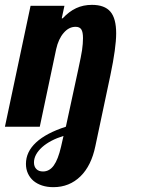

<svg xmlns="http://www.w3.org/2000/svg" viewBox="-59 -524 583 794"><path d="M79.1 223.6Q64.5 210.9 56.4 193.1Q48.3 175.3 48.3 153.8Q48.3 104 90.1 65.2Q131.8 26.4 213.4 0L264.6 -236.8Q276.9 -293.9 280.3 -316.4Q284.2 -343.8 284.2 -366.2Q284.2 -391.6 277.3 -402.3Q270.5 -413.1 253.4 -413.1Q225.6 -413.1 204.1 -387.7Q182.6 -362.8 173.3 -320.8L105.5 0H-38.6L67.4 -500H207.5L196.3 -448.2H200.2Q226.6 -476.6 255.9 -490.2Q285.2 -503.9 321.3 -503.9Q373.5 -503.9 397.5 -475.8Q421.4 -447.8 421.4 -386.2Q421.4 -326.7 397.5 -212.9L335.4 80.1Q318.8 161.1 273.9 205.1Q228 250 161.6 250Q136.2 250 115.2 243.2Q94.2 236.3 79.1 223.6ZM193.4 83 203.6 38.1Q148.4 55.2 115.2 84.5Q81.5 115.2 81.5 147.9Q81.5 165 91.3 175Q101.1 185.1 118.7 185.1Q145.5 185.1 163.3 160.4Q181.2 135.7 193.4 83Z"/></svg>

Font: Pattaya
Style: Regular
Weight: 400
Designer: Pablo Impallari / Thai characters Designed by Thanarat Vachiruckul and Suppakit Chalermlarp
Foundry: Pablo Impallari
Version: Version 2.000